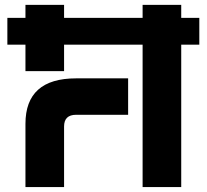

<svg xmlns="http://www.w3.org/2000/svg" viewBox="-20 -757 836 777"><path d="M713.4 0H557.1V-576.2H239.3V-469.2H83V-576.2H9.8V-684.6H83V-737.3H239.3V-684.6H557.1V-737.3H713.4V-684.6H786.6V-576.2H713.4ZM83 0V-255.9Q83 -439.9 288.1 -439.9H498.5V-292.5H288.1Q239.3 -292.5 239.3 -245.1V0Z"/></svg>

Font: New Shape
Style: Bold
Weight: 700
Designer: Wojciech Kalinowski "wmk69" (wmk69@o2.pl)
Foundry: Wojciech Kalinowski "wmk69" (wmk69@o2.pl)
Version: Version 2.1.1; 2021-05-14